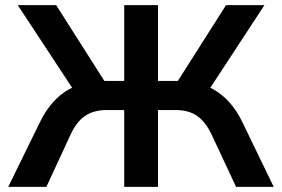

<svg xmlns="http://www.w3.org/2000/svg" viewBox="-20 -725 1094 745"><path d="M12 0 135 -251Q157 -296 185.5 -328Q214 -360 249.5 -379.5Q285 -399 328 -406L272 -366L49 -705H198L397 -392L373 -411H462V-705H593V-411H683L658 -392L857 -705H1006L784 -366L728 -406Q771 -399 806 -379.5Q841 -360 870 -328Q899 -296 920 -252L1042 0H896L801 -203Q777 -253 744.5 -275.5Q712 -298 661 -298H593V0H462V-298H394Q344 -298 310.5 -275.5Q277 -253 254 -203L160 0Z"/></svg>

Font: Nunito Sans 9pt
Style: Bold
Weight: 700
Version: Version 3.101;gftools[0.9.27]